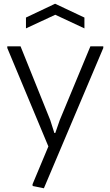

<svg xmlns="http://www.w3.org/2000/svg" viewBox="-20 -788 589 1028"><path d="M155 208 154 199 239 -4 19 -531V-540H90L249 -145L271 -76H276L300 -145L464 -540H533V-531L215 220ZM119 -694 275 -768 432 -694V-636L276 -709L119 -636Z"/></svg>

Font: Encode Sans Normal
Style: Light
Weight: 300
Designer: Pablo Impallari, Andres Torresi
Foundry: Pablo Impallari, Andres Torresi
Version: Version 1.000; ttfautohint (v1.00) -l 8 -r 50 -G 200 -x 14 -